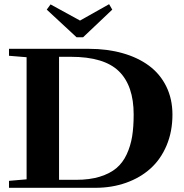

<svg xmlns="http://www.w3.org/2000/svg" viewBox="-20 -896 877 916"><path d="M345.2 -718.3 203.1 -850.1 221.2 -875 361.8 -797.9 500.5 -876 515.6 -850.1 376.5 -718.3ZM22.9 0V-33.2L106.9 -40.5V-623L22.9 -629.9V-663.1H403.8Q491.7 -663.1 564.9 -642.3Q638.2 -621.6 691.2 -582.3Q744.1 -543 773.4 -483.4Q802.7 -423.8 802.7 -349.1Q802.7 -268.6 774.9 -202.4Q747.1 -136.2 698 -92Q648.9 -47.9 581.3 -23.9Q513.7 0 434.6 0ZM261.7 -38.1H342.8Q407.7 -38.1 456.1 -53Q504.4 -67.9 535.2 -93.8Q565.9 -119.6 584.5 -159.7Q603 -199.7 610.4 -245.1Q617.7 -290.5 617.7 -349.6Q617.7 -487.3 547.1 -556.2Q476.6 -625 317.9 -625H261.7Z"/></svg>

Font: Elstob 10pt
Style: Bold
Weight: 700
Designer: Peter S. Baker
Version: Version 1.015